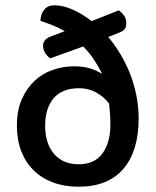

<svg xmlns="http://www.w3.org/2000/svg" viewBox="-20 -693 590 727"><path d="M390 -553Q414 -524 435 -489.5Q456 -455 471.5 -416Q487 -377 496 -333.5Q505 -290 505 -245Q505 -121 447 -53.5Q389 14 277 14Q224 14 181 -2Q138 -18 107.5 -48Q77 -78 60.5 -120.5Q44 -163 44 -217Q44 -275 62.5 -317Q81 -359 111 -387Q141 -415 180 -428.5Q219 -442 261 -442Q293 -442 319 -434.5Q345 -427 367 -413Q352 -443 335 -468.5Q318 -494 295 -517L170 -472Q159 -480 151 -492.5Q143 -505 143 -520Q143 -543 170 -554L225 -575Q203 -588 180 -597Q157 -606 133 -614Q134 -640 147.5 -656.5Q161 -673 186 -673Q218 -673 254.5 -657Q291 -641 327 -613L430 -654Q441 -646 449.5 -634.5Q458 -623 458 -606Q458 -589 451 -581.5Q444 -574 430 -569ZM398 -222Q398 -244 396.5 -263.5Q395 -283 393 -301Q372 -328 343 -343.5Q314 -359 280 -359Q215 -359 183 -321Q151 -283 151 -217Q151 -150 184.5 -110.5Q218 -71 278 -71Q338 -71 368 -112Q398 -153 398 -222Z"/></svg>

Font: Baloo Da 2 Medium
Style: Regular
Weight: 500
Designer: Noopur Datye, Sulekha Rajkumar and Ek Type
Foundry: Ek Type
Version: Version 1.640;hotconv 1.0.111;makeotfexe 2.5.65597; ttfautoh